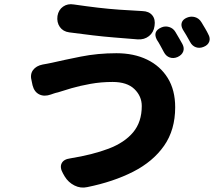

<svg xmlns="http://www.w3.org/2000/svg" viewBox="-20 -824 1040 902"><path d="M646 -326Q646 -372 611.5 -405.5Q577 -439 509 -439Q455 -439 405 -430Q355 -421 315.5 -409.5Q276 -398 252 -390Q242 -388 232 -384.5Q222 -381 219 -380Q188 -369 164.5 -380.5Q141 -392 133 -423L129 -442Q120 -474 135 -494.5Q150 -515 181 -521Q186 -522 200.5 -524.5Q215 -527 223 -529Q279 -542 359 -558Q439 -574 527 -574Q609 -574 671 -544Q733 -514 768 -457.5Q803 -401 803 -320Q803 -214 751 -139.5Q699 -65 606 -17.5Q513 30 390 55Q359 62 330 47.5Q301 33 284 5L276 -9Q260 -37 269.5 -56.5Q279 -76 310 -80Q415 -97 490 -125.5Q565 -154 605.5 -202.5Q646 -251 646 -326ZM250 -749Q255 -778 276.5 -793Q298 -808 327 -803Q389 -794 440 -788Q491 -782 541 -778.5Q591 -775 649 -772Q680 -771 695.5 -752Q711 -733 706 -702Q702 -672 680 -654.5Q658 -637 627 -639Q566 -644 516 -648Q466 -652 416 -658Q366 -664 305 -672Q276 -676 261 -697.5Q246 -719 250 -749ZM738 -695Q756 -703 775 -697Q794 -691 804 -674Q812 -660 822.5 -642.5Q833 -625 837 -617Q847 -598 840.5 -581.5Q834 -565 814 -556Q795 -548 777.5 -554Q760 -560 750 -579Q743 -592 733.5 -609.5Q724 -627 717 -637Q696 -677 738 -695ZM858 -741Q877 -749 896 -743.5Q915 -738 926 -720Q934 -707 944 -690Q954 -673 958 -664Q969 -645 963 -628.5Q957 -612 937 -604Q918 -596 900.5 -602Q883 -608 873 -627Q866 -640 855.5 -658Q845 -676 839 -685Q829 -703 834 -718Q839 -733 858 -741Z"/></svg>

Font: Chiron GoRound TC EB
Style: Regular
Weight: 700
Designer: Ryoko NISHIZUKA 西塚涼子 (kana, bopomofo & ideographs); Paul D. Hunt (Latin, Greek & Cyrillic); Sandoll Communications 산돌커뮤니
Foundry: Adobe
Version: Version 1.000;hotconv 1.1.1;makeotfexe 2.6.0